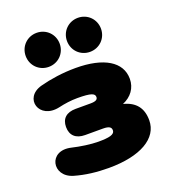

<svg xmlns="http://www.w3.org/2000/svg" viewBox="-136 -833 835 944"><g transform="rotate(-20 281.0 -361.0)"><path d="M272 12C437 12 538 -46 538 -141C538 -205 507 -244 444 -260C490 -279 518 -317 518 -365C518 -454 432 -506 285 -506C217 -506 152 -496 99 -482C-7 -454 30 -326 145 -352C175 -359 209 -364 243 -364C316 -364 333 -355 333 -337C333 -324 323 -317 295 -317H217C169 -317 142 -293 142 -249C142 -205 169 -180 217 -180H310C343 -180 353 -171 353 -156C353 -133 324 -127 267 -127C228 -127 174 -135 132 -145C18 -172 -8 -41 95 -11C150 5 209 12 272 12ZM164 -556C214 -556 253 -595 253 -645C253 -695 214 -734 164 -734C114 -734 75 -695 75 -645C75 -595 114 -556 164 -556ZM380 -556C430 -556 469 -595 469 -645C469 -695 430 -734 380 -734C330 -734 291 -695 291 -645C291 -595 330 -556 380 -556Z"/></g></svg>

Font: SN Pro Black
Style: Regular
Weight: 900
Designer: Tobias Whetton
Foundry: Supernotes
Version: Version 1.001;Glyphs 3.2 (3249)